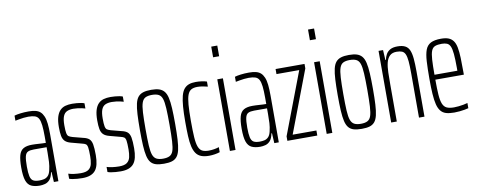

<svg xmlns="http://www.w3.org/2000/svg" viewBox="-64 -1041 3355 1346"><g transform="rotate(-10 1613.5 -367.5)"><path d="M128 8Q91 8 67 -3.5Q43 -15 32 -46.5Q21 -78 21 -139Q21 -195 30 -226.5Q39 -258 61.5 -271Q84 -284 123 -284Q133 -284 146 -283.5Q159 -283 172.5 -282Q186 -281 198.5 -280.5Q211 -280 221 -280V-326Q221 -374 217.5 -405Q214 -436 205 -453Q196 -470 178 -476Q160 -482 131 -482Q116 -482 98.5 -480Q81 -478 64.5 -475Q48 -472 38 -470V-506Q54 -511 81 -514.5Q108 -518 140 -518Q168 -518 188.5 -513Q209 -508 222.5 -496Q236 -484 245 -463Q254 -442 257.5 -410Q261 -378 261 -332V0H229L225 -71H221Q214 -35 199 -18.5Q184 -2 165 3Q146 8 128 8ZM131 -28Q148 -28 164 -31.5Q180 -35 192.5 -47.5Q205 -60 211 -87Q218 -116 219.5 -144.5Q221 -173 221 -209V-249H129Q102 -249 87 -241.5Q72 -234 66.5 -210.5Q61 -187 61 -139Q61 -95 66.5 -70.5Q72 -46 87 -37Q102 -28 131 -28Z M431 8Q413 8 395 6.5Q377 5 362 2.5Q347 0 338 -4V-40Q345 -38 354.5 -35.5Q364 -33 376 -31.5Q388 -30 401 -29Q414 -28 426 -28Q464 -28 482 -41.5Q500 -55 505.5 -79Q511 -103 511 -134Q511 -177 508 -196Q505 -215 496 -221Q487 -227 469 -231L394 -251Q367 -258 353 -272Q339 -286 334.5 -310Q330 -334 330 -372Q330 -416 338.5 -444.5Q347 -473 363 -489.5Q379 -506 401 -512Q423 -518 450 -518Q466 -518 482.5 -516.5Q499 -515 513 -512.5Q527 -510 536 -506V-469Q527 -472 513 -475Q499 -478 483.5 -480Q468 -482 452 -482Q425 -482 406.5 -473.5Q388 -465 379 -442.5Q370 -420 370 -379Q370 -341 373.5 -323Q377 -305 386 -299Q395 -293 412 -288L485 -269Q513 -263 527 -250.5Q541 -238 546 -211.5Q551 -185 551 -135Q551 -98 544.5 -70.5Q538 -43 524 -26Q510 -9 487 -0.5Q464 8 431 8Z M704 8Q686 8 668 6.5Q650 5 635 2.5Q620 0 611 -4V-40Q618 -38 627.5 -35.5Q637 -33 649 -31.5Q661 -30 674 -29Q687 -28 699 -28Q737 -28 755 -41.5Q773 -55 778.5 -79Q784 -103 784 -134Q784 -177 781 -196Q778 -215 769 -221Q760 -227 742 -231L667 -251Q640 -258 626 -272Q612 -286 607.5 -310Q603 -334 603 -372Q603 -416 611.5 -444.5Q620 -473 636 -489.5Q652 -506 674 -512Q696 -518 723 -518Q739 -518 755.5 -516.5Q772 -515 786 -512.5Q800 -510 809 -506V-469Q800 -472 786 -475Q772 -478 756.5 -480Q741 -482 725 -482Q698 -482 679.5 -473.5Q661 -465 652 -442.5Q643 -420 643 -379Q643 -341 646.5 -323Q650 -305 659 -299Q668 -293 685 -288L758 -269Q786 -263 800 -250.5Q814 -238 819 -211.5Q824 -185 824 -135Q824 -98 817.5 -70.5Q811 -43 797 -26Q783 -9 760 -0.5Q737 8 704 8Z M1012 8Q978 8 955.5 1.5Q933 -5 919 -21.5Q905 -38 898 -68Q891 -98 888.5 -143.5Q886 -189 886 -254Q886 -319 888.5 -365Q891 -411 898 -441Q905 -471 919 -487.5Q933 -504 955.5 -511Q978 -518 1012 -518Q1046 -518 1068 -511Q1090 -504 1104 -487.5Q1118 -471 1125 -441Q1132 -411 1134.5 -365Q1137 -319 1137 -254Q1137 -189 1134.5 -143.5Q1132 -98 1125 -68Q1118 -38 1104 -21.5Q1090 -5 1068 1.5Q1046 8 1012 8ZM1012 -28Q1041 -28 1058.5 -37Q1076 -46 1084 -69Q1092 -92 1094.5 -137Q1097 -182 1097 -254Q1097 -326 1094.5 -371.5Q1092 -417 1084 -440.5Q1076 -464 1058.5 -473Q1041 -482 1012 -482Q983 -482 965.5 -473.5Q948 -465 939.5 -441Q931 -417 928.5 -371.5Q926 -326 926 -254Q926 -182 928.5 -137Q931 -92 939.5 -69Q948 -46 965.5 -37Q983 -28 1012 -28Z M1333 8Q1299 8 1276.5 -1Q1254 -10 1240.5 -29.5Q1227 -49 1220 -79.5Q1213 -110 1211 -153.5Q1209 -197 1209 -254Q1209 -318 1212.5 -363Q1216 -408 1224 -438.5Q1232 -469 1246 -486Q1260 -503 1280.5 -510.5Q1301 -518 1330 -518Q1350 -518 1372 -515Q1394 -512 1408 -507V-471Q1393 -475 1373 -478.5Q1353 -482 1335 -482Q1308 -482 1291 -472.5Q1274 -463 1265 -438.5Q1256 -414 1252.5 -369.5Q1249 -325 1249 -256Q1249 -184 1252 -138.5Q1255 -93 1264.5 -69Q1274 -45 1291.5 -36.5Q1309 -28 1337 -28Q1356 -28 1376.5 -31.5Q1397 -35 1410 -40V-4Q1396 1 1374.5 4.5Q1353 8 1333 8Z M1480 -667V-743H1523V-667ZM1482 0V-510H1522V0Z M1697 8Q1660 8 1636 -3.5Q1612 -15 1601 -46.5Q1590 -78 1590 -139Q1590 -195 1599 -226.5Q1608 -258 1630.5 -271Q1653 -284 1692 -284Q1702 -284 1715 -283.5Q1728 -283 1741.5 -282Q1755 -281 1767.5 -280.5Q1780 -280 1790 -280V-326Q1790 -374 1786.5 -405Q1783 -436 1774 -453Q1765 -470 1747 -476Q1729 -482 1700 -482Q1685 -482 1667.5 -480Q1650 -478 1633.5 -475Q1617 -472 1607 -470V-506Q1623 -511 1650 -514.5Q1677 -518 1709 -518Q1737 -518 1757.5 -513Q1778 -508 1791.5 -496Q1805 -484 1814 -463Q1823 -442 1826.5 -410Q1830 -378 1830 -332V0H1798L1794 -71H1790Q1783 -35 1768 -18.5Q1753 -2 1734 3Q1715 8 1697 8ZM1700 -28Q1717 -28 1733 -31.5Q1749 -35 1761.5 -47.5Q1774 -60 1780 -87Q1787 -116 1788.5 -144.5Q1790 -173 1790 -209V-249H1698Q1671 -249 1656 -241.5Q1641 -234 1635.5 -210.5Q1630 -187 1630 -139Q1630 -95 1635.5 -70.5Q1641 -46 1656 -37Q1671 -28 1700 -28Z M1891 0V-32L2059 -474H1897V-510H2103V-478L1935 -36H2104V0Z M2169 -667V-743H2212V-667ZM2171 0V-510H2211V0Z M2420 8Q2386 8 2363.5 1.5Q2341 -5 2327 -21.5Q2313 -38 2306 -68Q2299 -98 2296.5 -143.5Q2294 -189 2294 -254Q2294 -319 2296.5 -365Q2299 -411 2306 -441Q2313 -471 2327 -487.5Q2341 -504 2363.5 -511Q2386 -518 2420 -518Q2454 -518 2476 -511Q2498 -504 2512 -487.5Q2526 -471 2533 -441Q2540 -411 2542.5 -365Q2545 -319 2545 -254Q2545 -189 2542.5 -143.5Q2540 -98 2533 -68Q2526 -38 2512 -21.5Q2498 -5 2476 1.5Q2454 8 2420 8ZM2420 -28Q2449 -28 2466.5 -37Q2484 -46 2492 -69Q2500 -92 2502.5 -137Q2505 -182 2505 -254Q2505 -326 2502.5 -371.5Q2500 -417 2492 -440.5Q2484 -464 2466.5 -473Q2449 -482 2420 -482Q2391 -482 2373.5 -473.5Q2356 -465 2347.5 -441Q2339 -417 2336.5 -371.5Q2334 -326 2334 -254Q2334 -182 2336.5 -137Q2339 -92 2347.5 -69Q2356 -46 2373.5 -37Q2391 -28 2420 -28Z M2630 0V-510H2662L2666 -439H2670Q2674 -460 2684 -478Q2694 -496 2713.5 -507Q2733 -518 2766 -518Q2799 -518 2819.5 -507.5Q2840 -497 2850 -474Q2860 -451 2863.5 -413.5Q2867 -376 2867 -322V0H2828V-314Q2828 -369 2825 -402Q2822 -435 2814 -452.5Q2806 -470 2791 -476Q2776 -482 2753 -482Q2722 -482 2704.5 -465.5Q2687 -449 2679.5 -419.5Q2672 -390 2671 -349.5Q2670 -309 2670 -263V0Z M3078 8Q3043 8 3020 1Q2997 -6 2982.5 -24Q2968 -42 2960.5 -72Q2953 -102 2950 -147Q2947 -192 2947 -254Q2947 -329 2950 -379.5Q2953 -430 2964.5 -460.5Q2976 -491 3002.5 -504.5Q3029 -518 3075 -518Q3108 -518 3128.5 -510Q3149 -502 3162 -484.5Q3175 -467 3181 -436.5Q3187 -406 3188.5 -361.5Q3190 -317 3190 -256V-242H2987Q2987 -177 2990 -135Q2993 -93 3002.5 -69.5Q3012 -46 3031 -37Q3050 -28 3083 -28Q3098 -28 3116 -30Q3134 -32 3150.5 -35Q3167 -38 3180 -42V-5Q3170 -2 3153 1Q3136 4 3116.5 6Q3097 8 3078 8ZM3150 -257V-297Q3150 -359 3146.5 -396.5Q3143 -434 3134.5 -452Q3126 -470 3111 -476Q3096 -482 3074 -482Q3045 -482 3027 -475Q3009 -468 3000.5 -446.5Q2992 -425 2989.5 -384.5Q2987 -344 2987 -277H3170Z"/></g></svg>

Font: Saira UltraCondensed ExtraLight
Style: Regular
Weight: 250
Width: 1
Designer: Hector Gatti with collaboration of the Omnibus-Type team
Foundry: Omnibus-Type
Version: Version 1.101